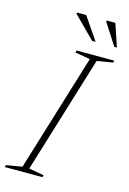

<svg xmlns="http://www.w3.org/2000/svg" viewBox="-155 -920 657 981"><g transform="rotate(15 174.0 -429.0)"><path d="M250.5 -645 171 -659 174 -670H373.5L370.5 -659L286.5 -645L96.5 -25L176 -11L173 0H-26.5L-23.5 -11L60.5 -25ZM256.5 -738H238L125.5 -851V-858H174.5ZM369 -738H355L282.5 -851V-858H328.5Z"/></g></svg>

Font: Newsreader 16pt ExtraLight
Style: Italic
Weight: 275
Italic angle: -17°
Designer: Hugues Gentile
Foundry: Production Type
Version: Version 1.003; ttfautohint (v1.8.3)